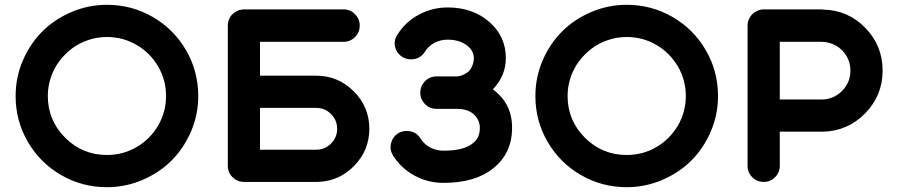

<svg xmlns="http://www.w3.org/2000/svg" viewBox="-20 -757 3731 799"><path d="M425 -737Q528 -737 615.5 -686.5Q703 -636 754 -548.5Q805 -461 805 -357Q805 -280 775 -210Q745 -140 694 -89Q643 -38 572.5 -8Q502 22 425 22Q322 22 234.5 -28.5Q147 -79 96 -166.5Q45 -254 45 -357Q45 -435 75 -505Q105 -575 156 -626Q207 -677 277.5 -707Q348 -737 425 -737ZM425 -112Q492 -112 548.5 -145Q605 -178 638 -234.5Q671 -291 671 -357.5Q671 -424 638 -480.5Q605 -537 548.5 -570Q492 -603 425 -603Q385 -603 347.5 -590.5Q310 -578 280 -555.5Q250 -533 227 -502.5Q204 -472 191.5 -434.5Q179 -397 179 -358Q179 -256 251 -184Q323 -112 425 -112Z M1296 -442Q1387 -442 1452 -377Q1517 -312 1517 -221Q1517 -132 1454.5 -67.5Q1392 -3 1303 0Q1299 0 1296 0H995Q985 0 975 -3Q962 -7 951 -16.5Q940 -26 934 -39Q928 -52 928 -67V-651Q928 -665 934 -678.5Q940 -692 951 -701Q962 -710 975 -715Q978 -716 982 -716Q988 -718 995 -718H1410Q1438 -718 1457.5 -698Q1477 -678 1477 -650.5Q1477 -623 1457.5 -603Q1438 -583 1410 -583H1062V-442H1263ZM1296 -134Q1332 -134 1357.5 -159.5Q1383 -185 1383 -221Q1383 -257 1357.5 -282.5Q1332 -308 1296 -308H1263H1062V-134Z M1843 -592Q1813 -592 1787.5 -578.5Q1762 -565 1747 -540Q1727 -510 1690 -510Q1671 -510 1654 -520Q1630 -536 1624 -562.5Q1618 -589 1634 -613Q1667 -666 1723 -696Q1779 -726 1843 -726Q1947 -726 2016 -666Q2085 -606 2085 -515Q2085 -442 2031 -385Q2111 -327 2111 -226Q2111 -119 2033 -57Q1958 4 1826 4Q1761 4 1705.5 -26Q1650 -56 1616 -109Q1601 -133 1607 -159.5Q1613 -186 1636 -202Q1653 -212 1672 -212Q1710 -212 1729 -182Q1740 -165 1754.5 -153.5Q1769 -142 1787.5 -136Q1806 -130 1826 -130Q1911 -130 1948 -161Q1977 -183 1977 -226Q1977 -238 1972.5 -250.5Q1968 -263 1960 -272.5Q1952 -282 1943 -288Q1917 -305 1880 -304H1797Q1768 -304 1748.5 -324Q1729 -344 1729 -371.5Q1729 -399 1748.5 -419Q1768 -439 1797 -439H1874H1882Q1890 -439 1901 -443Q1912 -447 1923.5 -454.5Q1935 -462 1943 -478Q1951 -494 1952 -515Q1952 -537 1937.5 -554.5Q1923 -572 1898.5 -582Q1874 -592 1843 -592Z M2588 -737Q2691 -737 2778.5 -686.5Q2866 -636 2917 -548.5Q2968 -461 2968 -357Q2968 -280 2938 -210Q2908 -140 2857 -89Q2806 -38 2735.5 -8Q2665 22 2588 22Q2485 22 2397.5 -28.5Q2310 -79 2259 -166.5Q2208 -254 2208 -357Q2208 -435 2238 -505Q2268 -575 2319 -626Q2370 -677 2440.5 -707Q2511 -737 2588 -737ZM2588 -112Q2655 -112 2711.5 -145Q2768 -178 2801 -234.5Q2834 -291 2834 -357.5Q2834 -424 2801 -480.5Q2768 -537 2711.5 -570Q2655 -603 2588 -603Q2548 -603 2510.5 -590.5Q2473 -578 2443 -555.5Q2413 -533 2390 -502.5Q2367 -472 2354.5 -434.5Q2342 -397 2342 -358Q2342 -256 2414 -184Q2486 -112 2588 -112Z M3406 -717Q3509 -715 3581 -641Q3653 -567 3653 -463.5Q3653 -360 3581 -286Q3509 -212 3406 -209Q3402 -209 3399 -209H3225V-67Q3225 -39 3205.5 -19.5Q3186 0 3158 0Q3130 0 3110.5 -19.5Q3091 -39 3091 -67V-651Q3091 -671 3102.5 -688Q3114 -705 3132 -712Q3144 -718 3158 -718H3399Q3402 -718 3406 -717ZM3399 -343Q3448 -343 3483.5 -378Q3519 -413 3519 -463Q3519 -496 3503 -523.5Q3487 -551 3459 -567Q3431 -583 3399 -583H3225V-343H3399Z"/></svg>

Font: Multiround Pro
Style: Regular
Weight: 400
Designer: Ivan Filipov, Sasha Pavljenko
Version: Version 1.005;Fontself Maker 3.5.4